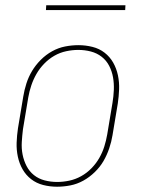

<svg xmlns="http://www.w3.org/2000/svg" viewBox="-20 -699 540 727"><path d="M196 8Q169 8 143.5 1.5Q118 -5 98 -20.5Q78 -36 65.5 -58Q53 -80 47.5 -106Q42 -132 43 -159Q44 -186 48 -213L68 -333Q72 -358 80 -383Q88 -408 101.5 -430.5Q115 -453 134.5 -472.5Q154 -492 177.5 -505Q201 -518 226.5 -523Q252 -528 277 -528Q304 -528 330 -521.5Q356 -515 376 -499.5Q396 -484 408.5 -462Q421 -440 426.5 -414Q432 -388 431 -361Q430 -334 426 -307L406 -187Q402 -162 393.5 -137Q385 -112 372 -89.5Q359 -67 339 -47.5Q319 -28 295.5 -15Q272 -2 246.5 3Q221 8 196 8ZM197 -10Q219 -10 242.5 -15Q266 -20 287.5 -32Q309 -44 326.5 -62Q344 -80 356 -101Q368 -122 375 -144.5Q382 -167 386 -190L406 -310Q410 -334 411 -358.5Q412 -383 408 -406Q404 -429 393.5 -449.5Q383 -470 365 -484Q347 -498 324 -504Q301 -510 276 -510Q254 -510 230.5 -505Q207 -500 186 -488Q165 -476 147.5 -458Q130 -440 118 -419Q106 -398 98.5 -375.5Q91 -353 87 -330L67 -210Q64 -186 62.5 -161.5Q61 -137 65.5 -114Q70 -91 80.5 -70.5Q91 -50 108.5 -36Q126 -22 149 -16Q172 -10 197 -10ZM154 -661 155 -679H455L454 -661Z"/></svg>

Font: Iosevka Curly Slab Thin
Style: Italic
Weight: 100
Italic angle: -9°
Monospace: yes
Designer: Belleve Invis
Foundry: Belleve Invis
Version: Version 22.1.2; ttfautohint (v1.8.4)